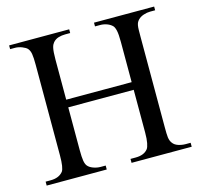

<svg xmlns="http://www.w3.org/2000/svg" viewBox="-98 -769 919 876"><g transform="rotate(-15 361.5 -331.0)"><path d="M418.5 0V-18.6H442.9Q483.4 -18.6 501.5 -42.5Q506.8 -49.8 510.5 -68.4Q514.2 -86.9 514.2 -117.7V-319.3H205.1V-117.7Q205.1 -84 208 -66.9Q210.9 -49.8 217.8 -41.5Q226.1 -31.2 243.2 -24.9Q260.3 -18.6 277.3 -18.6H301.3V0H17.6V-18.6H41.5Q80.6 -18.6 100.1 -42.5Q111.8 -58.1 111.8 -117.7V-545.4Q111.8 -563 111.1 -575.4Q110.4 -587.9 108.9 -596.7Q107.4 -605.5 104.7 -611.6Q102.1 -617.7 98.1 -622.6Q94.7 -627 88.1 -630.9Q81.5 -634.8 73.5 -637.9Q65.4 -641.1 57.1 -642.8Q48.8 -644.5 41.5 -644.5H17.6V-662.1H301.3V-644.5H277.3Q260.7 -644.5 245.6 -639.9Q230.5 -635.3 220.2 -623.5Q216.8 -619.6 213.9 -614Q210.9 -608.4 209 -599.4Q207 -590.3 206.1 -577.4Q205.1 -564.5 205.1 -545.4V-355.5H514.2V-545.4Q514.2 -581.5 510.3 -599.1Q506.3 -616.7 499.5 -623.5Q489.7 -633.3 474.6 -638.9Q459.5 -644.5 442.9 -644.5H418.5V-662.1H702.6V-644.5H678.7Q664.1 -644.5 647.9 -639.2Q631.8 -633.8 621.6 -623.5Q616.2 -617.7 613.3 -612.1Q610.4 -606.4 608.9 -598.1Q607.4 -589.8 607.2 -577.4Q606.9 -564.9 606.9 -545.4V-117.7Q606.9 -101.6 607.2 -89.8Q607.4 -78.1 608.6 -69.3Q609.9 -60.5 612.3 -54.2Q614.7 -47.9 618.7 -42.5Q627.4 -29.8 644.5 -24.2Q661.6 -18.6 678.7 -18.6H702.6V0Z"/></g></svg>

Font: Doulos SIL Cyr
Style: Regular
Weight: 400
Designer: Walt Agee, Victor Gaultney, Peter Martin, Debbi Hosken, Becca Hirsbrunner
Foundry: SIL International
Version: Version 5.000